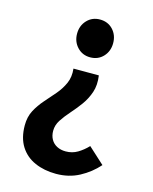

<svg xmlns="http://www.w3.org/2000/svg" viewBox="-118 -652 749 942"><g transform="rotate(15 257.0 -180.5)"><path d="M258.1 213.9Q198.1 213.9 150.6 192.9Q103 172 76.1 129.4Q49.2 86.8 49.2 22.9Q49.2 -19.8 66.5 -52.6Q83.9 -85.4 109.3 -114.1Q134.7 -142.7 159.1 -171.2Q183.4 -199.7 198 -232.5Q212.6 -265.3 208 -307.1H336.9Q343.9 -258.9 331.1 -221.4Q318.2 -183.9 295.6 -153Q272.9 -122.2 248.8 -95.1Q224.6 -67.9 207.7 -41.9Q190.7 -15.9 190.7 13.1Q190.7 38 201.2 56.6Q211.7 75.2 231 85.2Q250.2 95.3 275.7 95.3Q308.9 95.3 335.8 79.3Q362.7 63.3 386 38.7L467.8 113.5Q428.7 157.8 376.1 185.8Q323.5 213.9 258.1 213.9ZM272.2 -381.6Q232.8 -381.6 206.8 -409.2Q180.7 -436.8 180.7 -477.5Q180.7 -518.6 206.8 -546.1Q232.8 -573.5 272.2 -573.5Q312.4 -573.5 338.2 -546.1Q363.9 -518.6 363.9 -477.5Q363.9 -436.8 338.2 -409.2Q312.4 -381.6 272.2 -381.6Z"/></g></svg>

Font: Noto Sans TC Thin
Style: Regular
Weight: 100
Designer: Ryoko NISHIZUKA 西塚涼子 (kana, bopomofo & ideographs); Paul D. Hunt (Latin, Greek & Cyrillic); Sandoll Communications 산돌커뮤니
Foundry: Adobe
Version: Version 2.004-H2;hotconv 1.0.118;makeotfexe 2.5.65603